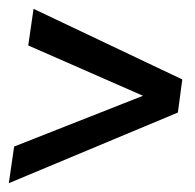

<svg xmlns="http://www.w3.org/2000/svg" viewBox="-32 -514 442 435"><path d="M44 -494 381 -334 371 -259 -12 -99 0 -182 292 -297 32 -411Z"/></svg>

Font: Ropa Sans
Style: Italic
Weight: 400
Version: Version 1.100